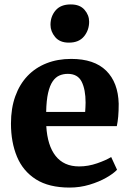

<svg xmlns="http://www.w3.org/2000/svg" viewBox="-20 -836 588 867"><path d="M294.5 11Q201 11 142.5 -26Q84 -63 56.8 -128.2Q29.5 -193.5 29.5 -278Q29.5 -347 49 -401.2Q68.5 -455.5 104.2 -493Q140 -530.5 190 -550.2Q240 -570 301.5 -570Q405.5 -570 459.5 -516.8Q513.5 -463.5 516 -367.5Q516 -334 513.8 -309.5Q511.5 -285 507.5 -266.5H189Q191.5 -223 202 -189.2Q212.5 -155.5 231 -132Q249.5 -108.5 276 -96.5Q302.5 -84.5 337.5 -84.5Q378 -84.5 418.5 -98.5Q459 -112.5 482 -127L508.5 -69.5Q493 -52.5 460.2 -33.8Q427.5 -15 384.2 -2Q341 11 294.5 11ZM188.5 -330.5H364.5Q365 -341 365.8 -351.5Q366.5 -362 366.5 -372.5Q366.5 -431.5 348.8 -467Q331 -502.5 286 -502.5Q265.5 -502.5 248.2 -495Q231 -487.5 218 -468.8Q205 -450 197.2 -416.5Q189.5 -383 188.5 -330.5ZM290.5 -643.5Q250 -643.5 229 -668.8Q208 -694 208 -724Q208 -762 231 -789Q254 -816 299 -816H300Q340.5 -816 361.5 -792Q382.5 -768 382.5 -738Q382.5 -700 359.5 -671.8Q336.5 -643.5 291.5 -643.5Z"/></svg>

Font: Merriweather Light 18pt ExtraBold
Style: Regular
Weight: 800
Version: Version 2.100